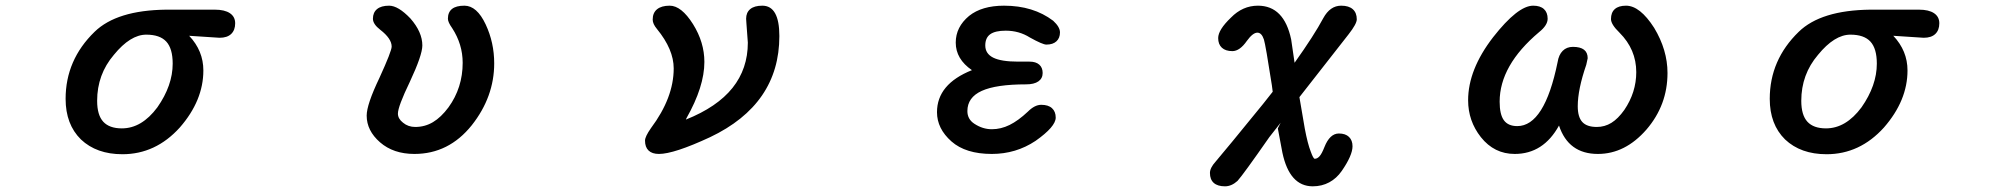

<svg xmlns="http://www.w3.org/2000/svg" viewBox="-20 -514 7040 676"><path d="M265 -23Q211 -76 211 -166Q211 -303 313 -402Q391 -478 565 -480H736Q771 -480 789.5 -467.5Q808 -455 808 -432Q808 -408 794 -394.5Q780 -381 753 -381L646 -388Q696 -335 696 -266Q696 -160 613 -65Q528 29 411 29Q320 29 265 -23ZM409 -62Q479 -62 534 -136Q588 -213 588 -290Q588 -343 565.5 -367.5Q543 -392 495 -392Q439 -392 381 -321Q322 -252 322 -159Q322 -109 343.5 -85.5Q365 -62 409 -62Z M1318 -13Q1271 -54 1271 -107Q1271 -146 1316 -240Q1359 -334 1359 -350Q1359 -378 1319 -409Q1293 -429 1293 -448Q1293 -470 1307.5 -482Q1322 -494 1350 -494Q1382 -494 1425 -449Q1467 -401 1467 -354Q1467 -320 1423 -226Q1381 -139 1381 -114Q1381 -96 1399 -82Q1417 -67 1442 -67Q1476 -67 1504.5 -84Q1533 -101 1559 -136Q1609 -205 1609 -293Q1609 -358 1572 -415Q1557 -436 1557 -448Q1557 -494 1615 -494Q1659 -494 1690 -428Q1720 -364 1720 -291Q1720 -173 1641 -73Q1560 28 1439 28Q1365 28 1318 -13Z M2251 -19Q2251 -33 2272 -63Q2352 -170 2352 -273Q2352 -340 2293 -412Q2278 -430 2278 -445Q2278 -469 2293.5 -481.5Q2309 -494 2338 -494Q2379 -494 2420 -429Q2460 -365 2460 -296Q2460 -209 2397 -98L2395 -93Q2505 -137 2559 -204.5Q2613 -272 2613 -364L2608 -432L2607 -448Q2607 -470 2621.5 -482Q2636 -494 2664 -494Q2724 -494 2724 -387Q2724 -147 2480 -31Q2353 28 2300 28Q2276 28 2263.5 16Q2251 4 2251 -19Z M3330 -16Q3279 -61 3279 -119Q3279 -218 3402 -267Q3345 -306 3345 -364Q3345 -419 3392 -458Q3437 -494 3515 -494Q3618 -494 3688 -441Q3712 -419 3712 -400Q3712 -380 3699.5 -368.5Q3687 -357 3664 -357Q3651 -357 3606 -382Q3568 -406 3521 -406Q3484 -406 3466.5 -393.5Q3449 -381 3449 -354Q3449 -325 3477 -311Q3505 -297 3565 -297H3605Q3627 -297 3639 -286.5Q3651 -276 3651 -257Q3651 -238 3636 -227.5Q3621 -217 3593 -217Q3487 -217 3436.5 -194Q3386 -171 3386 -123Q3386 -94 3411 -78Q3440 -59 3472 -59Q3504 -59 3534.5 -74Q3565 -89 3599 -121Q3623 -145 3646 -145Q3671 -145 3684 -133Q3697 -121 3697 -100Q3697 -68 3626 -18Q3557 28 3472 28Q3380 28 3330 -16Z M4240 95Q4240 77 4260 55Q4296 13 4427 -148L4461 -191L4458 -214Q4436 -356 4430 -375Q4422 -399 4407 -399Q4391 -399 4370 -370Q4345 -334 4319 -334Q4295 -334 4282 -346Q4269 -358 4269 -380Q4269 -409 4314 -452Q4355 -494 4409 -494Q4501 -494 4526 -375L4538 -293Q4607 -390 4639 -450Q4663 -494 4702 -494Q4729 -494 4743 -481.5Q4757 -469 4757 -446Q4757 -430 4728 -393L4555 -172L4574 -61Q4584 -8 4595 20Q4604 45 4609 45Q4618 45 4626 36Q4634 27 4643 4Q4662 -44 4694 -44Q4717 -44 4729.5 -32Q4742 -20 4742 1Q4742 33 4704 88Q4686 114 4660 128Q4634 142 4602 142Q4520 142 4495 23L4479 -62L4489 -82L4449 -31Q4357 101 4337 123Q4316 142 4293 142Q4267 142 4253.5 130Q4240 118 4240 95Z M5194 -31Q5149 -88 5149 -161Q5149 -269 5237 -383Q5324 -494 5378 -494Q5403 -494 5416 -482Q5429 -470 5429 -448Q5429 -425 5399 -401Q5260 -284 5260 -156Q5260 -111 5275 -90.5Q5290 -70 5322 -70Q5418 -70 5464 -295Q5468 -321 5482 -335Q5496 -349 5518 -349Q5570 -349 5570 -309L5565 -286Q5535 -199 5535 -140Q5535 -102 5551 -84.5Q5567 -67 5602 -67Q5630 -67 5653.5 -81.5Q5677 -96 5699 -127Q5741 -189 5741 -260Q5741 -340 5682 -399Q5652 -428 5652 -447Q5652 -470 5665.5 -482Q5679 -494 5705 -494Q5754 -494 5804 -416Q5851 -338 5851 -257Q5851 -144 5777 -58Q5702 28 5606 28Q5502 28 5469 -72Q5414 28 5313 28Q5241 28 5194 -31Z M6265 -23Q6211 -76 6211 -166Q6211 -303 6313 -402Q6391 -478 6565 -480H6736Q6771 -480 6789.5 -467.5Q6808 -455 6808 -432Q6808 -408 6794 -394.5Q6780 -381 6753 -381L6646 -388Q6696 -335 6696 -266Q6696 -160 6613 -65Q6528 29 6411 29Q6320 29 6265 -23ZM6409 -62Q6479 -62 6534 -136Q6588 -213 6588 -290Q6588 -343 6565.5 -367.5Q6543 -392 6495 -392Q6439 -392 6381 -321Q6322 -252 6322 -159Q6322 -109 6343.5 -85.5Q6365 -62 6409 -62Z"/></svg>

Font: 寒蝉全圆体 Bold
Style: Regular
Weight: 700
Designer: Warren2060
      Designed by Motoya company      

      [Varela Round]
      Joe Prince(Latin component); Avraham Cornf
Foundry: ChillType
Version: Version 3.200